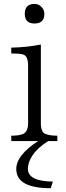

<svg xmlns="http://www.w3.org/2000/svg" viewBox="-20 -738 341 991"><path d="M229 -9.8Q175.8 22.5 147.5 64.5Q124 99.6 124 133.3Q124 197.8 252.9 199.2L241.7 233.4Q64 233.4 64 134.3Q64 63 176.8 -9.8H38.1V-37.6Q70.8 -37.6 91.8 -43.9Q125 -52.7 125 -101.1V-399.9Q125 -447.3 101.1 -456.1Q85.9 -461.9 38.1 -461.9V-492.2Q119.6 -493.7 190.9 -508.3V-101.1Q190.9 -56.2 213.9 -46.9Q236.3 -37.6 275.9 -37.6V-9.8ZM157.7 -717.8Q179.2 -717.8 193.8 -702.6Q209 -687.5 209 -666.5Q209 -616.7 157.7 -616.7Q107.9 -616.7 107.9 -666.5Q107.9 -717.8 157.7 -717.8Z"/></svg>

Font: I.MingCP
Style: Regular
Weight: 400
Designer: I.Font Project
Version: Version 8.000; Sep 06, 2022